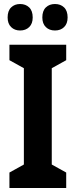

<svg xmlns="http://www.w3.org/2000/svg" viewBox="-20 -937 377 957"><path d="M310 0H27V-77L99 -117V-597L27 -637V-714H310V-637L238 -597V-117L310 -77ZM18 -850Q18 -883 35.5 -900Q53 -917 80 -917Q108 -917 125.5 -900Q143 -883 143 -850Q143 -819 125.5 -802Q108 -785 80 -785Q53 -785 35.5 -802Q18 -819 18 -850ZM191 -850Q191 -883 208.5 -900Q226 -917 254 -917Q282 -917 299.5 -900Q317 -883 317 -850Q317 -819 299.5 -802Q282 -785 254 -785Q226 -785 208.5 -802Q191 -819 191 -850Z"/></svg>

Font: Noto Sans Kannada Condensed
Style: Bold
Weight: 700
Width: 3
Designer: Jelle Bosma - Monotype Design Team
Foundry: Monotype Imaging Inc.
Version: Version 2.005; ttfautohint (v1.8.4.7-5d5b)